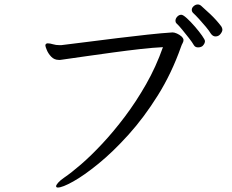

<svg xmlns="http://www.w3.org/2000/svg" viewBox="-20 -809 1040 859"><path d="M975 -676Q975 -668 966.5 -657Q958 -646 944 -646Q932 -646 923 -659Q916 -671 901 -689Q886 -707 870 -724.5Q854 -742 844 -751Q838 -757 838 -765Q838 -774 846.5 -781.5Q855 -789 865 -789Q873 -789 880 -783Q894 -771 921 -745.5Q948 -720 970 -691Q975 -683 975 -676ZM886 -603Q878 -597 866 -597Q854 -597 848 -606Q840 -620 825 -639Q810 -658 795 -676.5Q780 -695 769 -705Q765 -709 765 -716Q765 -726 773 -734.5Q781 -743 791 -743Q799 -743 816 -727.5Q833 -712 852 -690Q871 -668 884 -649.5Q897 -631 897 -625Q897 -614 886 -603ZM254 -607Q305 -613 370.5 -621.5Q436 -630 506 -638.5Q576 -647 640 -654Q704 -661 752 -664Q760 -664 771.5 -659Q783 -654 792 -646Q801 -637 801 -630Q801 -623 797 -616Q793 -609 790 -600Q748 -481 686 -382Q624 -283 555 -206.5Q486 -130 421 -77Q356 -24 307.5 3Q259 30 239 30Q231 30 231 24Q231 19 240 8.5Q249 -2 268 -15Q299 -36 343 -74Q387 -112 437.5 -166Q488 -220 538.5 -287Q589 -354 633.5 -432Q678 -510 709 -598Q665 -596 607.5 -589.5Q550 -583 487.5 -574.5Q425 -566 365.5 -557.5Q306 -549 257 -542Q253 -541 249.5 -541Q246 -541 243 -541Q223 -541 209.5 -555Q196 -569 189.5 -585Q183 -601 183 -605Q183 -614 192 -615H195Q204 -615 217 -611Q230 -607 246 -607Z"/></svg>

Font: QiushuiShotai Bright
Style: Regular
Weight: 400
Designer: Christian Thalmann (Catharsis Fonts)
Version: Version 1.250;